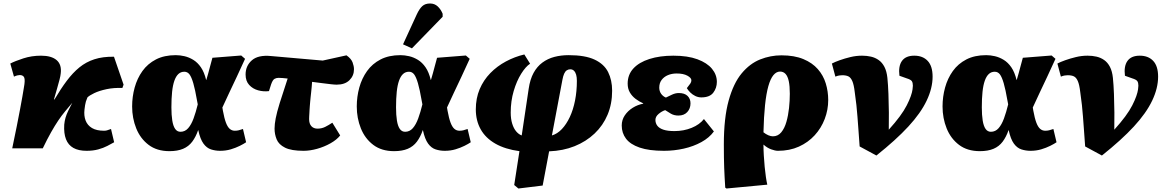

<svg xmlns="http://www.w3.org/2000/svg" viewBox="-20 -850 6694 1100"><path d="M476 14Q430 14 400.5 -2.5Q371 -19 358 -52.5Q345 -86 348 -136Q350 -157 355.5 -176Q361 -195 371 -215.5Q381 -236 394 -261Q373 -236 353 -212Q333 -188 313.5 -159Q294 -130 272.5 -92Q251 -54 225 0H50Q65 -70 76 -126.5Q87 -183 95 -224.5Q103 -266 108 -295.5Q113 -325 116 -343Q119 -361 120 -368Q124 -400 116.5 -410Q109 -420 93 -420Q87 -420 79 -418Q71 -416 60 -411L39 -486Q66 -500 113.5 -515.5Q161 -531 215 -531Q275 -531 304.5 -505.5Q334 -480 328 -430Q327 -417 321 -393.5Q315 -370 306.5 -341Q298 -312 289 -280H292Q328 -341 362.5 -387Q397 -433 435 -464Q473 -495 521 -510.5Q569 -526 633 -525L688 -365L681 -346Q632 -348 590 -339Q548 -330 520 -316.5Q492 -303 481 -292Q475 -278 472 -268Q469 -258 467.5 -247.5Q466 -237 464 -222Q460 -187 470.5 -159.5Q481 -132 507 -116.5Q533 -101 576 -101Q585 -101 592.5 -103Q600 -105 616 -111L634 -35Q618 -26 595 -14Q572 -2 542.5 6Q513 14 476 14Z M951 16Q879 16 831.5 -20Q784 -56 760.5 -114.5Q737 -173 737 -240Q737 -296 751.5 -348.5Q766 -401 796 -443Q826 -485 873.5 -509.5Q921 -534 987 -534Q1011 -534 1037 -528Q1063 -522 1087.5 -507Q1112 -492 1131 -464.5Q1150 -437 1161 -392H1162Q1168 -411 1173 -430Q1178 -449 1184 -471Q1190 -493 1197 -519L1362 -532L1384 -513Q1360 -459 1337 -411Q1314 -363 1293.5 -319Q1273 -275 1254 -234L1257 -216Q1265 -172 1274.5 -147Q1284 -122 1296.5 -111.5Q1309 -101 1325 -101Q1338 -101 1347.5 -103.5Q1357 -106 1372 -111L1390 -35Q1377 -26 1354 -14.5Q1331 -3 1302.5 5.5Q1274 14 1241 14Q1214 14 1189 6Q1164 -2 1145.5 -27.5Q1127 -53 1116 -104H1115Q1102 -66 1081.5 -38.5Q1061 -11 1029 2.5Q997 16 951 16ZM1014 -95Q1040 -95 1058 -115.5Q1076 -136 1089 -171.5Q1102 -207 1113 -252L1109 -273Q1098 -337 1087.5 -373Q1077 -409 1065.5 -424Q1054 -439 1036 -439Q1016 -439 1002 -426Q988 -413 979 -387.5Q970 -362 966 -324Q962 -286 962 -235Q962 -191 967 -159.5Q972 -128 983.5 -111.5Q995 -95 1014 -95Z M1719 14Q1649 14 1613 -4Q1577 -22 1565 -51.5Q1553 -81 1553 -113Q1553 -138 1559.5 -172Q1566 -206 1582.5 -259.5Q1599 -313 1628 -400Q1612 -402 1598.5 -403Q1585 -404 1575 -404Q1563 -404 1552.5 -398Q1542 -392 1533 -366L1521 -328Q1490 -324 1459 -332.5Q1428 -341 1407.5 -363.5Q1387 -386 1387 -423Q1387 -473 1423 -504.5Q1459 -536 1532 -529L1829 -503L1965 -533Q1992 -514 2000 -492.5Q2008 -471 2008 -453Q2008 -416 1982 -390.5Q1956 -365 1909 -365Q1897 -365 1875.5 -367.5Q1854 -370 1826.5 -373.5Q1799 -377 1768 -381Q1767 -365 1765.5 -349.5Q1764 -334 1762.5 -320Q1761 -306 1759.5 -292.5Q1758 -279 1757 -266.5Q1756 -254 1755 -242.5Q1754 -231 1753.5 -220.5Q1753 -210 1752.5 -201Q1752 -192 1751.5 -184Q1751 -176 1751 -168Q1751 -141 1764 -127Q1777 -113 1799 -113Q1823 -113 1843 -123Q1863 -133 1884 -147L1929 -74Q1909 -49 1873.5 -29Q1838 -9 1797 2.5Q1756 14 1719 14Z M2238 16Q2166 16 2118.5 -20Q2071 -56 2047.5 -114.5Q2024 -173 2024 -240Q2024 -296 2038.5 -348.5Q2053 -401 2083 -443Q2113 -485 2160.5 -509.5Q2208 -534 2274 -534Q2298 -534 2324 -528Q2350 -522 2374.5 -507Q2399 -492 2418 -464.5Q2437 -437 2448 -392H2449Q2455 -411 2460 -430Q2465 -449 2471 -471Q2477 -493 2484 -519L2649 -532L2671 -513Q2647 -459 2624 -411Q2601 -363 2580.5 -319Q2560 -275 2541 -234L2544 -216Q2552 -172 2561.5 -147Q2571 -122 2583.5 -111.5Q2596 -101 2612 -101Q2625 -101 2634.5 -103.5Q2644 -106 2659 -111L2677 -35Q2664 -26 2641 -14.5Q2618 -3 2589.5 5.5Q2561 14 2528 14Q2501 14 2476 6Q2451 -2 2432.5 -27.5Q2414 -53 2403 -104H2402Q2389 -66 2368.5 -38.5Q2348 -11 2316 2.5Q2284 16 2238 16ZM2301 -95Q2327 -95 2345 -115.5Q2363 -136 2376 -171.5Q2389 -207 2400 -252L2396 -273Q2385 -337 2374.5 -373Q2364 -409 2352.5 -424Q2341 -439 2323 -439Q2303 -439 2289 -426Q2275 -413 2266 -387.5Q2257 -362 2253 -324Q2249 -286 2249 -235Q2249 -191 2254 -159.5Q2259 -128 2270.5 -111.5Q2282 -95 2301 -95ZM2340 -573 2289 -596 2368 -768Q2383 -800 2399.5 -815Q2416 -830 2444 -830Q2470 -830 2488 -813Q2506 -796 2516 -771V-754Z M2950 230 2926 210 2956 16Q2874 5 2818 -27Q2762 -59 2734 -109Q2706 -159 2706 -223Q2706 -287 2728 -339Q2750 -391 2789 -431Q2828 -471 2878.5 -498Q2929 -525 2984 -538L3017 -485Q2992 -469 2966 -427.5Q2940 -386 2923 -328.5Q2906 -271 2906 -205Q2906 -169 2914.5 -141.5Q2923 -114 2937.5 -97Q2952 -80 2969 -74L3009 -342Q3017 -396 3037 -432.5Q3057 -469 3087.5 -491.5Q3118 -514 3156 -524Q3194 -534 3238 -534Q3332 -534 3386.5 -508.5Q3441 -483 3464 -437Q3487 -391 3487 -330Q3487 -255 3461 -193Q3435 -131 3386.5 -85Q3338 -39 3272 -12.5Q3206 14 3126 17L3089 213ZM3142 -74Q3173 -83 3199 -110.5Q3225 -138 3244.5 -179.5Q3264 -221 3274.5 -274Q3285 -327 3285 -387Q3285 -407 3281 -421.5Q3277 -436 3268.5 -444.5Q3260 -453 3247 -453Q3236 -453 3227 -447Q3218 -441 3212 -427.5Q3206 -414 3202 -392Z M3784 14Q3698 14 3644.5 -4.5Q3591 -23 3566.5 -55.5Q3542 -88 3542 -131Q3542 -163 3559.5 -189Q3577 -215 3605 -232.5Q3633 -250 3665 -256V-258Q3642 -268 3621.5 -283.5Q3601 -299 3588.5 -320.5Q3576 -342 3576 -371Q3576 -422 3608.5 -457.5Q3641 -493 3700.5 -512Q3760 -531 3838 -531Q3920 -531 3975.5 -510.5Q4031 -490 4059 -456Q4087 -422 4087 -381Q4087 -346 4066.5 -319Q4046 -292 3998 -292Q3980 -292 3963.5 -300Q3947 -308 3934.5 -320.5Q3922 -333 3915 -345Q3929 -363 3935 -371.5Q3941 -380 3941 -390Q3941 -404 3918 -416.5Q3895 -429 3857 -429Q3829 -429 3806.5 -419.5Q3784 -410 3770.5 -392Q3757 -374 3757 -348Q3757 -328 3767.5 -313Q3778 -298 3795 -291Q3811 -299 3830.5 -308Q3850 -317 3869 -317Q3902 -317 3919 -300.5Q3936 -284 3936 -258Q3936 -228 3917.5 -208Q3899 -188 3867 -188Q3842 -188 3824 -198.5Q3806 -209 3791 -219Q3772 -213 3753.5 -197.5Q3735 -182 3735 -163Q3735 -144 3746 -129.5Q3757 -115 3781 -107Q3805 -99 3844 -99Q3897 -99 3942.5 -117.5Q3988 -136 4013 -168L4070 -97Q4044 -61 3998.5 -36Q3953 -11 3897.5 1.5Q3842 14 3784 14Z M4142 230 4135 225Q4133 193 4131.5 166Q4130 139 4129 111Q4128 83 4127.5 51.5Q4127 20 4127 -22Q4127 -174 4154.5 -273.5Q4182 -373 4229 -429.5Q4276 -486 4335 -509.5Q4394 -533 4457 -533Q4531 -533 4582.5 -511.5Q4634 -490 4665.5 -454Q4697 -418 4711 -372Q4725 -326 4725 -277Q4725 -221 4705 -168.5Q4685 -116 4647.5 -75Q4610 -34 4557 -10Q4504 14 4437 14Q4421 14 4398 5.5Q4375 -3 4355 -21H4354Q4354 8 4356 41Q4358 74 4361 106Q4364 138 4368 164.5Q4372 191 4376 208ZM4408 -69Q4437 -69 4456 -92Q4475 -115 4485.5 -152Q4496 -189 4500.5 -231Q4505 -273 4505 -313Q4505 -357 4499 -385Q4493 -413 4480.5 -426.5Q4468 -440 4449 -440Q4428 -440 4411 -419.5Q4394 -399 4382 -356.5Q4370 -314 4363 -247.5Q4356 -181 4354 -92Q4368 -81 4382 -75Q4396 -69 4408 -69Z M5001 41 4905 -11Q4901 -68 4898 -108.5Q4895 -149 4892.5 -182Q4890 -215 4886.5 -248Q4883 -281 4877 -322Q4872 -365 4863 -385.5Q4854 -406 4840.5 -412.5Q4827 -419 4805 -419Q4798 -419 4788 -417.5Q4778 -416 4766 -411L4746 -486Q4763 -495 4791 -505Q4819 -515 4852 -523Q4885 -531 4919 -531Q4946 -531 4970 -525.5Q4994 -520 5014 -506Q5034 -492 5047 -467Q5060 -442 5064 -404Q5068 -365 5070 -312Q5072 -259 5072.5 -205Q5073 -151 5072 -107Q5109 -148 5134.5 -182.5Q5160 -217 5175 -246.5Q5190 -276 5198 -299Q5206 -322 5208 -337.5Q5210 -353 5210 -359Q5210 -376 5204 -385Q5198 -394 5175 -401L5133 -416Q5126 -471 5147.5 -501Q5169 -531 5218 -531Q5267 -531 5295 -501Q5323 -471 5323 -411Q5323 -345 5289 -273.5Q5255 -202 5184 -125Q5113 -48 5001 41Z M5594 16Q5522 16 5474.5 -20Q5427 -56 5403.5 -114.5Q5380 -173 5380 -240Q5380 -296 5394.5 -348.5Q5409 -401 5439 -443Q5469 -485 5516.5 -509.5Q5564 -534 5630 -534Q5654 -534 5680 -528Q5706 -522 5730.5 -507Q5755 -492 5774 -464.5Q5793 -437 5804 -392H5805Q5811 -411 5816 -430Q5821 -449 5827 -471Q5833 -493 5840 -519L6005 -532L6027 -513Q6003 -459 5980 -411Q5957 -363 5936.5 -319Q5916 -275 5897 -234L5900 -216Q5908 -172 5917.5 -147Q5927 -122 5939.5 -111.5Q5952 -101 5968 -101Q5981 -101 5990.5 -103.5Q6000 -106 6015 -111L6033 -35Q6020 -26 5997 -14.5Q5974 -3 5945.5 5.5Q5917 14 5884 14Q5857 14 5832 6Q5807 -2 5788.5 -27.5Q5770 -53 5759 -104H5758Q5745 -66 5724.5 -38.5Q5704 -11 5672 2.5Q5640 16 5594 16ZM5657 -95Q5683 -95 5701 -115.5Q5719 -136 5732 -171.5Q5745 -207 5756 -252L5752 -273Q5741 -337 5730.5 -373Q5720 -409 5708.5 -424Q5697 -439 5679 -439Q5659 -439 5645 -426Q5631 -413 5622 -387.5Q5613 -362 5609 -324Q5605 -286 5605 -235Q5605 -191 5610 -159.5Q5615 -128 5626.5 -111.5Q5638 -95 5657 -95Z M6293 41 6197 -11Q6193 -68 6190 -108.5Q6187 -149 6184.5 -182Q6182 -215 6178.5 -248Q6175 -281 6169 -322Q6164 -365 6155 -385.5Q6146 -406 6132.5 -412.5Q6119 -419 6097 -419Q6090 -419 6080 -417.5Q6070 -416 6058 -411L6038 -486Q6055 -495 6083 -505Q6111 -515 6144 -523Q6177 -531 6211 -531Q6238 -531 6262 -525.5Q6286 -520 6306 -506Q6326 -492 6339 -467Q6352 -442 6356 -404Q6360 -365 6362 -312Q6364 -259 6364.5 -205Q6365 -151 6364 -107Q6401 -148 6426.5 -182.5Q6452 -217 6467 -246.5Q6482 -276 6490 -299Q6498 -322 6500 -337.5Q6502 -353 6502 -359Q6502 -376 6496 -385Q6490 -394 6467 -401L6425 -416Q6418 -471 6439.5 -501Q6461 -531 6510 -531Q6559 -531 6587 -501Q6615 -471 6615 -411Q6615 -345 6581 -273.5Q6547 -202 6476 -125Q6405 -48 6293 41Z"/></svg>

Font: Literata Black
Style: Italic
Weight: 900
Italic angle: -2°
Designer: Latin by Veronika Burian and Jose Scaglione. Greek by Irene Vlachou. Cyrillic by Vera Evstafieva
Foundry: TypeTogether
Version: Version 3.002